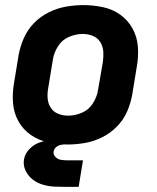

<svg xmlns="http://www.w3.org/2000/svg" viewBox="-20 -558 616 752"><path d="M245 8Q278 8 312.5 2Q347 -4 379.5 -20Q412 -36 438 -62.5Q464 -89 478 -121.5Q492 -154 498 -188L516 -298Q523 -337 520 -375.5Q517 -414 499 -446.5Q481 -479 451 -500.5Q421 -522 383 -530Q345 -538 306 -538Q273 -538 238.5 -532Q204 -526 171.5 -510Q139 -494 113.5 -468Q88 -442 73.5 -409Q59 -376 53 -343L35 -233Q28 -193 31 -154.5Q34 -116 52 -83.5Q70 -51 100 -30Q130 -9 168 -0.5Q206 8 245 8ZM247 -105Q226 -105 207.5 -112.5Q189 -120 178.5 -136.5Q168 -153 166.5 -173.5Q165 -194 169 -214L187 -324Q191 -351 207 -376.5Q223 -402 250 -413.5Q277 -425 304 -425Q325 -425 343.5 -417.5Q362 -410 372.5 -393.5Q383 -377 384.5 -357Q386 -337 383 -316L364 -206Q360 -179 344 -153.5Q328 -128 301 -116.5Q274 -105 247 -105ZM243 174H244Q244 174 244 174Q244 174 244 174H288L305 70H244Q231 70 218.5 68Q206 66 197 56.5Q188 47 190 35Q192 26 198.5 19.5Q205 13 213.5 10.5Q222 8 230 8V-11Q207 -11 184 -9.5Q161 -8 138 -1Q115 6 96.5 24.5Q78 43 74 66Q70 90 80.5 111Q91 132 108.5 145.5Q126 159 148.5 165.5Q171 172 195 173Q219 174 243 174Z"/></svg>

Font: Iosevka Sparkle XBdObl
Style: Regular
Weight: 800
Italic angle: -9°
Designer: Belleve Invis
Foundry: Belleve Invis
Version: Version 4.5.0; ttfautohint (v1.8.3)